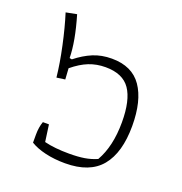

<svg xmlns="http://www.w3.org/2000/svg" viewBox="-109 -670 733 772"><g transform="rotate(20 257.0 -284.0)"><path d="M102 -28V-63Q102 -94 111 -119H137L147 -47Q191 -36 253 -36Q291 -36 318.5 -40.5Q346 -45 371 -56Q410 -124 410 -227Q410 -321 378.5 -367Q347 -413 273 -413Q235 -413 202 -400Q169 -387 134 -358L137 -311L101 -306Q95 -364 79.5 -436Q64 -508 46 -565L92 -574Q123 -469 124 -398L134 -396Q169 -424 205 -439Q241 -454 285 -454Q372 -454 413 -394.5Q454 -335 454 -227Q454 -113 405 -53.5Q356 6 251 6Q205 6 166.5 -3Q128 -12 102 -28Z"/></g></svg>

Font: Athiti Light
Style: Regular
Weight: 300
Designer: CadsonDemak Team
Foundry: CadsonDemak
Version: Version 1.032